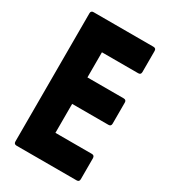

<svg xmlns="http://www.w3.org/2000/svg" viewBox="-173 -782 766 867"><g transform="rotate(30 210.0 -348.0)"><path d="M55 0Q41 0 41 -14V-682Q41 -696 55 -696H367Q381 -696 381 -682V-572Q381 -558 367 -558H178V-427H367Q381 -427 381 -413V-303Q381 -289 367 -289H178V-138H368Q382 -138 382 -123V-14Q382 0 368 0Z"/></g></svg>

Font: AL Dynamic
Style: Bold
Weight: 700
Version: Version 1.000; ttfautohint (v1.8.2) -l 8 -r 50 -G 200 -x 14 